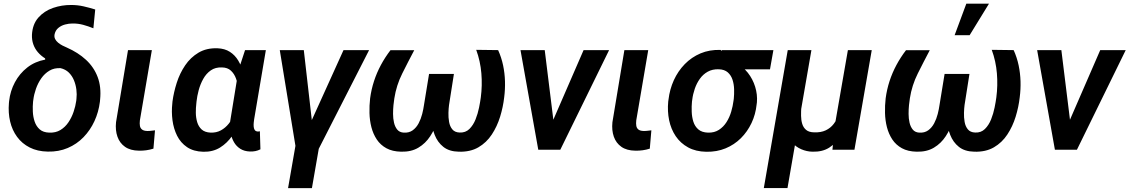

<svg xmlns="http://www.w3.org/2000/svg" viewBox="-20 -794 5989 1018"><path d="M149.4 -609.4Q152.3 -665.5 183.3 -700.7Q214.4 -735.8 261.2 -752Q308.1 -768.1 357.9 -767.6Q391.1 -767.6 422.4 -760.5Q453.6 -753.4 484.9 -743.7L475.1 -644Q448.7 -654.8 420.9 -662.4Q393.1 -669.9 363.8 -669.4Q345.2 -669.4 325 -664.1Q304.7 -658.7 289.6 -646.2Q274.4 -633.8 269.5 -612.8Q266.6 -598.1 272.2 -587.2Q277.8 -576.2 288.3 -567.6Q298.8 -559.1 311 -552.7Q323.2 -546.4 334 -542Q394 -515.6 436 -476.8Q478 -438 497.8 -385.5Q517.6 -333 510.7 -265.6L509.8 -254.9Q502.9 -199.7 480.7 -151.6Q458.5 -103.5 422.9 -66.7Q387.2 -29.8 339.1 -9.3Q291 11.2 233.4 9.8Q178.2 8.8 137.5 -12Q96.7 -32.7 70.6 -68.4Q44.4 -104 33.7 -149.9Q22.9 -195.8 27.3 -247.6L28.3 -257.8Q34.2 -311.5 59.1 -357.9Q84 -404.3 124.5 -436Q165 -467.8 219.7 -478L219.2 -484.4Q196.8 -498.5 180.7 -517.3Q164.6 -536.1 156.5 -559.3Q148.4 -582.5 149.4 -609.4ZM156.7 -265.1 155.3 -254.9Q152.8 -230 154.1 -202.1Q155.3 -174.3 163.8 -149.2Q172.4 -124 190.7 -107.9Q209 -91.8 241.2 -90.8Q275.4 -89.4 300.5 -104.7Q325.7 -120.1 342.8 -145.5Q359.9 -170.9 370.1 -200.9Q380.4 -231 384.3 -259.8L385.3 -269.5Q388.2 -293 385 -318.8Q381.8 -344.7 372.1 -368.4Q362.3 -392.1 345 -409.2Q327.6 -426.3 301.3 -432.6Q267.6 -434.6 242.2 -419.4Q216.8 -404.3 199 -378.9Q181.2 -353.5 170.7 -323.5Q160.2 -293.5 156.7 -265.1Z M658.7 -528.3H785.2L721.7 -155.8Q719.7 -138.7 721.9 -126.5Q724.1 -114.3 733.2 -107.2Q742.2 -100.1 760.3 -99.6Q770.5 -99.1 781 -100.6Q791.5 -102.1 801.8 -103L793.5 -5.9Q774.9 0 755.6 2.7Q736.3 5.4 716.8 4.9Q671.4 4.4 643.1 -15.4Q614.7 -35.2 602.8 -69.1Q590.8 -103 595.2 -146Z M893.6 -245.1 894.5 -255.9Q900.9 -304.2 917 -354.7Q933.1 -405.3 961.7 -447.5Q990.2 -489.7 1032.7 -514.9Q1075.2 -540 1132.8 -538.1Q1171.9 -536.6 1199 -519Q1226.1 -501.5 1243.2 -472.9Q1260.3 -444.3 1269 -409.7Q1277.8 -375 1280.5 -339.4Q1283.2 -303.7 1281.2 -272.9L1278.8 -246.6Q1271.5 -204.6 1254.9 -158.9Q1238.3 -113.3 1211.4 -74.2Q1184.6 -35.2 1146.7 -11.7Q1108.9 11.7 1058.1 10.7Q1005.9 9.3 971.7 -13.9Q937.5 -37.1 918.9 -74.5Q900.4 -111.8 894.5 -156.5Q888.7 -201.2 893.6 -245.1ZM1022 -255.9 1021 -245.6Q1018.1 -222.2 1018.3 -196Q1018.6 -169.9 1025.6 -146.2Q1032.7 -122.6 1049.3 -107.4Q1065.9 -92.3 1096.7 -90.8Q1127.4 -89.8 1151.1 -102.8Q1174.8 -115.7 1192.6 -137.9Q1210.4 -160.2 1221.7 -187Q1232.9 -213.9 1238.3 -240.2L1243.2 -275.4Q1244.6 -298.3 1242.4 -325.7Q1240.2 -353 1231.2 -377.9Q1222.2 -402.8 1204.3 -419.4Q1186.5 -436 1157.2 -436.5Q1122.1 -438 1097.7 -420.9Q1073.2 -403.8 1057.6 -375.7Q1042 -347.7 1033.4 -315.7Q1024.9 -283.7 1022 -255.9ZM1279.3 -528.3H1389.6L1327.6 -162.1Q1326.7 -155.3 1325.4 -144.5Q1324.2 -133.8 1325 -123.3Q1325.7 -112.8 1330.3 -105.2Q1335 -97.7 1346.2 -96.7Q1349.1 -96.2 1352.1 -96.9Q1355 -97.7 1357.9 -98.1L1360.8 -2.4Q1347.7 4.4 1334 7.1Q1320.3 9.8 1305.2 9.3Q1275.4 8.3 1254.4 -4.9Q1233.4 -18.1 1220.9 -39.6Q1208.5 -61 1203.1 -87.2Q1197.8 -113.3 1198.7 -140.1L1244.6 -422.4Z M1677.7 -48.8 1633.8 203.6H1507.3L1551.3 -48.8ZM1622.6 -133.8 1801.3 -528.3H1937L1667.5 0H1578.6ZM1590.8 -528.3 1637.7 -118.2 1631.8 0H1549.8L1463.4 -528.3Z M2504.9 -529.8 2621.1 -528.3Q2638.7 -489.3 2647.5 -447.5Q2656.2 -405.8 2657.5 -363Q2658.7 -320.3 2653.3 -278.3Q2647.5 -226.6 2631.6 -175Q2615.7 -123.5 2587.6 -80.8Q2559.6 -38.1 2516.4 -12.9Q2473.1 12.2 2412.6 10.3Q2361.3 9.3 2330.6 -15.4Q2299.8 -40 2284.7 -78.9Q2269.5 -117.7 2266.4 -161.9Q2263.2 -206.1 2268.1 -246.6L2293.5 -401.9H2386.7L2360.8 -237.3Q2358.4 -219.7 2357.7 -195.6Q2356.9 -171.4 2361.1 -147.7Q2365.2 -124 2378.2 -108.2Q2391.1 -92.3 2417 -91.3Q2448.2 -89.8 2468.8 -110.1Q2489.3 -130.4 2501.5 -161.1Q2513.7 -191.9 2520 -223.6Q2526.4 -255.4 2529.3 -277.8Q2537.6 -341.3 2532.2 -405.5Q2526.9 -469.7 2504.9 -529.8ZM2050.3 -527.8H2176.3Q2144 -466.8 2112.8 -404.3Q2081.5 -341.8 2070.8 -272.5Q2068.4 -258.8 2066.2 -236.8Q2064 -214.8 2064 -190.2Q2064 -165.5 2069.1 -143.6Q2074.2 -121.6 2086.2 -106.9Q2098.1 -92.3 2120.1 -90.8Q2148.4 -88.9 2168 -103Q2187.5 -117.2 2199.7 -140.4Q2211.9 -163.6 2218.5 -189.7Q2225.1 -215.8 2228 -237.3L2254.9 -401.9H2347.7L2321.8 -246.6Q2315.4 -202.1 2300.8 -156.2Q2286.1 -110.4 2261.2 -72Q2236.3 -33.7 2198.2 -11Q2160.2 11.7 2106.9 10.3Q2060.1 9.3 2028.6 -8.1Q1997.1 -25.4 1977.8 -54.4Q1958.5 -83.5 1949.2 -119.6Q1939.9 -155.8 1939 -195.1Q1938 -234.4 1942.4 -272.5Q1948.7 -319.8 1963.1 -364Q1977.5 -408.2 1999.5 -449.2Q2021.5 -490.2 2050.3 -527.8Z M2889.6 -103.5 3074.2 -528.3H3209.5L2950.7 0H2868.2ZM2868.2 -528.3 2922.4 -90.3 2912.1 0H2834L2739.7 -528.3Z M3290.5 -528.3H3417L3353.5 -155.8Q3351.6 -138.7 3353.8 -126.5Q3356 -114.3 3365 -107.2Q3374 -100.1 3392.1 -99.6Q3402.3 -99.1 3412.8 -100.6Q3423.3 -102.1 3433.6 -103L3425.3 -5.9Q3406.7 0 3387.5 2.7Q3368.2 5.4 3348.6 4.9Q3303.2 4.4 3274.9 -15.4Q3246.6 -35.2 3234.6 -69.1Q3222.7 -103 3227.1 -146Z M3522.9 -255.4 3524.4 -265.6Q3530.8 -320.3 3552.7 -368.7Q3574.7 -417 3610.6 -453.9Q3646.5 -490.7 3694.3 -511Q3742.2 -531.2 3800.3 -529.3Q3814.5 -520 3825.9 -506.8Q3837.4 -493.7 3849.9 -480.7Q3862.3 -467.8 3879.9 -460Q3918.9 -441.4 3945.1 -408.2Q3971.2 -375 3983.9 -334Q3996.6 -293 3993.2 -251.5L3991.7 -240.2Q3986.3 -187.5 3964.6 -141.6Q3942.9 -95.7 3908 -61Q3873 -26.4 3826.7 -7.3Q3780.3 11.7 3725.1 10.7Q3668.9 9.8 3628.4 -12.5Q3587.9 -34.7 3562.7 -72Q3537.6 -109.4 3527.8 -156.5Q3518.1 -203.6 3522.9 -255.4ZM3650.4 -265.6 3648.9 -255.4Q3646.5 -230 3647.5 -201.9Q3648.4 -173.8 3656.2 -148.9Q3664.1 -124 3682.6 -107.9Q3701.2 -91.8 3733.9 -90.8Q3767.6 -89.8 3791.7 -105.5Q3815.9 -121.1 3832 -146.5Q3848.1 -171.9 3856.9 -201.9Q3865.7 -231.9 3869.1 -259.8L3870.6 -270Q3873 -293.5 3872.3 -320.3Q3871.6 -347.2 3864 -370.8Q3856.4 -394.5 3838.9 -410.2Q3821.3 -425.8 3790.5 -426.8Q3757.3 -427.7 3732.4 -413.8Q3707.5 -399.9 3690.7 -376.2Q3673.8 -352.5 3663.8 -323.5Q3653.8 -294.4 3650.4 -265.6ZM4080.6 -528.3 4062.5 -426.3H3789.6L3807.6 -528.3Z M4475.6 -528.3H4602.1L4510.3 0H4393.6L4406.2 -129.4ZM4440.4 -246.6 4486.8 -248Q4482.4 -204.6 4470.7 -158.9Q4459 -113.3 4436.3 -74.2Q4413.6 -35.2 4377.4 -11.7Q4341.3 11.7 4288.1 10.3Q4257.3 9.8 4228.5 -2.7Q4199.7 -15.1 4179.4 -38.6Q4159.2 -62 4154.3 -95.2L4161.6 -225.1H4228.5Q4227.1 -203.1 4227.3 -180.2Q4227.5 -157.2 4233.4 -137.5Q4239.3 -117.7 4254.2 -105.2Q4269 -92.8 4296.4 -92.3Q4332.5 -90.8 4358.2 -103Q4383.8 -115.2 4400.4 -137Q4417 -158.7 4426.8 -187Q4436.5 -215.3 4440.4 -246.6ZM4156.7 -528.3H4282.2L4155.3 203.1H4029.8Z M5238.3 -529.8 5354.5 -528.3Q5372.1 -489.3 5380.9 -447.5Q5389.6 -405.8 5390.9 -363Q5392.1 -320.3 5386.7 -278.3Q5380.9 -226.6 5365 -175Q5349.1 -123.5 5321 -80.8Q5293 -38.1 5249.8 -12.9Q5206.5 12.2 5146 10.3Q5094.7 9.3 5064 -15.4Q5033.2 -40 5018.1 -78.9Q5002.9 -117.7 4999.8 -161.9Q4996.6 -206.1 5001.5 -246.6L5026.9 -401.9H5120.1L5094.2 -237.3Q5091.8 -219.7 5091.1 -195.6Q5090.3 -171.4 5094.5 -147.7Q5098.6 -124 5111.6 -108.2Q5124.5 -92.3 5150.4 -91.3Q5181.6 -89.8 5202.1 -110.1Q5222.7 -130.4 5234.9 -161.1Q5247.1 -191.9 5253.4 -223.6Q5259.8 -255.4 5262.7 -277.8Q5271 -341.3 5265.6 -405.5Q5260.3 -469.7 5238.3 -529.8ZM4783.7 -527.8H4909.7Q4877.4 -466.8 4846.2 -404.3Q4814.9 -341.8 4804.2 -272.5Q4801.8 -258.8 4799.6 -236.8Q4797.4 -214.8 4797.4 -190.2Q4797.4 -165.5 4802.5 -143.6Q4807.6 -121.6 4819.6 -106.9Q4831.5 -92.3 4853.5 -90.8Q4881.8 -88.9 4901.4 -103Q4920.9 -117.2 4933.1 -140.4Q4945.3 -163.6 4951.9 -189.7Q4958.5 -215.8 4961.4 -237.3L4988.3 -401.9H5081.1L5055.2 -246.6Q5048.8 -202.1 5034.2 -156.2Q5019.5 -110.4 4994.6 -72Q4969.7 -33.7 4931.6 -11Q4893.6 11.7 4840.3 10.3Q4793.5 9.3 4762 -8.1Q4730.5 -25.4 4711.2 -54.4Q4691.9 -83.5 4682.6 -119.6Q4673.3 -155.8 4672.4 -195.1Q4671.4 -234.4 4675.8 -272.5Q4682.1 -319.8 4696.5 -364Q4710.9 -408.2 4732.9 -449.2Q4754.9 -490.2 4783.7 -527.8ZM5041.5 -607.4 5103.5 -774.4H5223.6L5121.1 -607.4Z M5628.9 -103.5 5813.5 -528.3H5948.7L5689.9 0H5607.4ZM5607.4 -528.3 5661.6 -90.3 5651.4 0H5573.2L5479 -528.3Z"/></svg>

Font: Roboto SemiBold
Style: Italic
Weight: 600
Designer: Christian Robertson
Foundry: Google
Version: Version 3.009; 2024